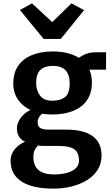

<svg xmlns="http://www.w3.org/2000/svg" viewBox="-20 -870 664 1142"><path d="M296 252Q172 251.5 107.5 209.2Q43 167 43 86Q43 56 57.5 32.2Q72 8.5 95.5 -8.2Q119 -25 146.5 -34L229.5 -25Q220 -17 208.2 -6.5Q196.5 4 187.5 20.8Q178.5 37.5 178.5 64Q178.5 94 190 117.5Q201.5 141 228.5 154.2Q255.5 167.5 302.5 167.5Q343 167.5 376.5 158.8Q410 150 430 131.5Q450 113 450 84.5Q450 58 440.2 38.5Q430.5 19 403.8 8.5Q377 -2 325 -2H245Q222.5 -2 205.8 -4.2Q189 -6.5 173.5 -10Q165 -12 160.8 -15.2Q156.5 -18.5 147.5 -20.5Q110 -32 95.2 -54.2Q80.5 -76.5 80.5 -105Q80.5 -124.5 89.5 -145.2Q98.5 -166 117.5 -185.5Q136.5 -205 167.5 -219L248.5 -202.5Q229 -195 216.5 -178.8Q204 -162.5 204 -145Q204 -118.5 219.2 -108.8Q234.5 -99 271 -99H371Q436 -99 477.5 -86Q519 -73 542.2 -51.2Q565.5 -29.5 574.8 -2Q584 25.5 584 55Q584 103 561 139.8Q538 176.5 497.5 201.5Q457 226.5 405.2 239.2Q353.5 252 296 252ZM289.5 -189Q222.5 -189 170.5 -211.5Q118.5 -234 88.8 -275.2Q59 -316.5 59 -373Q59 -436.5 88.2 -478.8Q117.5 -521 170 -542.2Q222.5 -563.5 291 -564Q359 -565 412.5 -544.5Q466 -524 496.2 -482.5Q526.5 -441 526.5 -378Q526.5 -317 498 -274.8Q469.5 -232.5 416.5 -210.8Q363.5 -189 289.5 -189ZM292 -271Q338.5 -271 366.5 -292.2Q394.5 -313.5 394.5 -375Q394.5 -425.5 370 -451.8Q345.5 -478 296 -478Q267 -478 244 -469.2Q221 -460.5 208 -438.5Q195 -416.5 195 -376.5Q195 -333.5 217.5 -302.2Q240 -271 292 -271ZM462.5 -455.5 436 -513.5Q446 -527 477.2 -543Q508.5 -559 549 -559H611V-455.5ZM98.5 -810.5 170.5 -850 290.5 -738.5 405 -850 480 -809.5 341.5 -638.5H239.5Z"/></svg>

Font: Merriweather Sans SemiBold
Style: Regular
Weight: 600
Designer: Eben Sorkin
Foundry: Eben Sorkin
Version: Version 2.001